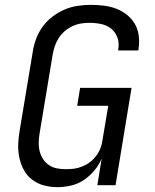

<svg xmlns="http://www.w3.org/2000/svg" viewBox="-20 -763 640 791"><path d="M217 8Q188 8 161.5 1Q135 -6 113.5 -22Q92 -38 79 -61.5Q66 -85 60 -112Q54 -139 55 -167.5Q56 -196 61 -225L115 -550Q119 -577 129 -603.5Q139 -630 156 -653.5Q173 -677 197 -695Q221 -713 247 -724Q273 -735 300.5 -739Q328 -743 355 -743Q382 -743 409 -739.5Q436 -736 459.5 -727Q483 -718 503 -702Q523 -686 535.5 -664.5Q548 -643 551.5 -616.5Q555 -590 551 -563L550 -555H467V-560Q472 -585 464 -607.5Q456 -630 438.5 -644.5Q421 -659 397 -664Q373 -669 348 -669Q331 -669 313 -666Q295 -663 278 -655Q261 -647 246.5 -634.5Q232 -622 222 -606.5Q212 -591 206 -573.5Q200 -556 197 -538L143 -213Q140 -194 139.5 -175.5Q139 -157 143.5 -139.5Q148 -122 157.5 -107.5Q167 -93 181.5 -83Q196 -73 214 -69.5Q232 -66 251 -66Q268 -66 284.5 -68Q301 -70 318.5 -77Q336 -84 350.5 -95Q365 -106 376 -120.5Q387 -135 393.5 -151.5Q400 -168 402 -185L426 -327H298L310 -401H522L456 0H381L399 -110Q388 -84 369 -61Q350 -38 325.5 -21.5Q301 -5 272.5 1.5Q244 8 217 8Z"/></svg>

Font: Iosevka Extended
Style: Italic
Weight: 400
Width: 7
Italic angle: -9°
Monospace: yes
Designer: Belleve Invis
Foundry: Belleve Invis
Version: Version 32.5.0; ttfautohint (v1.8.4)